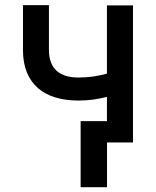

<svg xmlns="http://www.w3.org/2000/svg" viewBox="-20 -567 620 764"><path d="M71.4 -546.5H174.7V-368.3Q174.7 -339.5 182.9 -318.7Q191.1 -297.9 206.1 -284.6Q221.2 -271.3 243.1 -264.9Q264.9 -258.5 291.9 -258.5Q323.2 -258.5 350.9 -262.6Q378.6 -266.7 405.5 -273.8V-545.5H509.2V0H405.9V177.9H300.8V-84.9H405.5V-181.5Q379.3 -174.7 351.2 -170.8Q323.2 -166.9 291.9 -166.9Q241.5 -166.9 200.6 -179.2Q159.8 -191.4 131 -216.4Q102.3 -241.5 86.8 -279.3Q71.4 -317.1 71.4 -368.3Z"/></svg>

Font: Cannonade Med
Style: Regular
Weight: 500
Designer: Rasmus Andersson
Foundry: rsms
Version: Version 3.012;git-f93a4a705